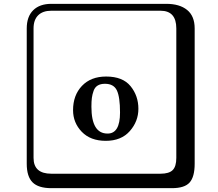

<svg xmlns="http://www.w3.org/2000/svg" viewBox="-20 -774 1140 1006"><path d="M362.8 -196.8Q362.8 -274.9 409.4 -324Q456.1 -373 536.1 -373Q623 -373 664.1 -322.5Q705.1 -272 705.1 -204.1Q705.1 -138.2 660.2 -87.2Q615.2 -36.1 534.2 -36.1Q454.1 -36.1 408.4 -83.5Q362.8 -130.9 362.8 -196.8ZM529.8 -335Q506.8 -335 491.9 -325.9Q477.1 -316.9 470.5 -298.3Q463.9 -279.8 461.4 -261.5Q459 -243.2 459 -214.8Q459 -73.7 543.9 -74.2Q608.9 -74.2 608.9 -184.1Q608.9 -266.1 592.3 -300.5Q575.7 -335 529.8 -335ZM249 -717.8Q204.1 -717.8 179.9 -693.8Q155.8 -669.9 155.8 -625V53.2Q155.8 136.2 249 136.2H820.8Q865.7 136.2 884.8 117.2Q903.8 98.1 903.8 53.2V-625Q903.8 -717.8 820.8 -717.8ZM1000 84Q1000 152.8 973.4 182.4Q946.8 211.9 880.9 211.9H249Q181.2 211.9 150.6 181.4Q120.1 150.9 120.1 84V-625Q120.1 -687 154.1 -720.5Q188 -753.9 249 -753.9H851.1Q920.9 -753.9 960.4 -721.9Q1000 -689.9 1000 -625Z"/></svg>

Font: Linux Biolinum Keyboard
Style: Regular
Weight: 700
Designer: Philipp H. Poll
Foundry: Philipp H. Poll
Version: Version 0.6.1 ; ttfautohint (v0.9)